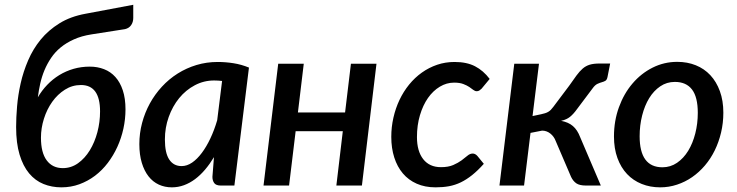

<svg xmlns="http://www.w3.org/2000/svg" viewBox="-20 -777 3086 804"><path d="M319 -421Q282.5 -421 251.8 -401.5Q221 -382 198.8 -350.8Q176.5 -319.5 164 -280Q151.5 -240.5 151.5 -200.5Q151.5 -137.5 175.8 -105.2Q200 -73 243 -73Q278 -73 306.8 -93.5Q335.5 -114 356 -147.5Q376.5 -181 387.8 -223.5Q399 -266 399 -310.5Q399 -421 319 -421ZM538 -757V-702Q538 -684.5 529.2 -671.8Q520.5 -659 503.5 -655L363 -633Q321.5 -626.5 289.8 -612.2Q258 -598 234.2 -578.5Q210.5 -559 194 -534.5Q177.5 -510 166.2 -483Q155 -456 148.5 -427Q142 -398 138.5 -369.5Q155 -398 177.8 -421.8Q200.5 -445.5 228.2 -462.5Q256 -479.5 288.2 -488.8Q320.5 -498 356 -498Q388.5 -498 416 -487.2Q443.5 -476.5 463.2 -454.5Q483 -432.5 494.2 -398.8Q505.5 -365 505.5 -319Q505.5 -278.5 496.8 -238.5Q488 -198.5 471.5 -162.2Q455 -126 431.5 -95Q408 -64 378 -41.2Q348 -18.5 312.5 -5.5Q277 7.5 237 7.5Q197 7.5 162.2 -6.5Q127.5 -20.5 102 -51Q76.5 -81.5 62 -129.5Q47.5 -177.5 47.5 -245Q47.5 -284.5 51.5 -331.8Q55.5 -379 66.5 -428Q77.5 -477 97.8 -524.2Q118 -571.5 150.2 -611Q182.5 -650.5 228.8 -679.2Q275 -708 338.5 -719.5Z M910 -438Q901.5 -439 893.2 -439.5Q885 -440 876.5 -440Q833.5 -440 795.8 -420Q758 -400 730.2 -366Q702.5 -332 686.5 -287.2Q670.5 -242.5 670.5 -193Q670.5 -136 688.8 -108.8Q707 -81.5 740.5 -81.5Q763 -81.5 784.5 -96.2Q806 -111 825.2 -136.8Q844.5 -162.5 861 -197.5Q877.5 -232.5 889.5 -273.5ZM876 -119Q858.5 -90 838.8 -66.8Q819 -43.5 797 -27Q775 -10.5 750.5 -1.5Q726 7.5 699.5 7.5Q670 7.5 645 -4Q620 -15.5 602 -38.5Q584 -61.5 573.8 -95.2Q563.5 -129 563.5 -173.5Q563.5 -219 575 -262.2Q586.5 -305.5 607.5 -343.8Q628.5 -382 658 -414Q687.5 -446 724 -469Q760.5 -492 802.8 -504.8Q845 -517.5 891.5 -517.5Q925 -517.5 958 -512.2Q991 -507 1022.5 -494L961.5 0H905Q884.5 0 877 -10.5Q869.5 -21 869.5 -36.5Z M1556.5 -510 1495.5 0H1388.5L1415.5 -227.5H1218L1190.5 0H1083.5L1145 -510H1252L1227.5 -306H1425L1449.5 -510Z M2006 -91Q1980.5 -62.5 1957 -43.8Q1933.5 -25 1909.8 -13.5Q1886 -2 1860.2 2.8Q1834.5 7.5 1804 7.5Q1759.5 7.5 1725 -7.8Q1690.5 -23 1667 -50.8Q1643.5 -78.5 1631 -117.5Q1618.5 -156.5 1618.5 -204Q1618.5 -245 1627.5 -284.5Q1636.5 -324 1653 -358.8Q1669.5 -393.5 1693.2 -422.8Q1717 -452 1746.5 -473Q1776 -494 1810.5 -505.8Q1845 -517.5 1883.5 -517.5Q1934.5 -517.5 1969.2 -499.5Q2004 -481.5 2030.5 -446.5L1996.5 -405.5Q1992.5 -401.5 1987.5 -398.2Q1982.5 -395 1976.5 -395Q1969 -395 1962 -400.5Q1955 -406 1945 -412.8Q1935 -419.5 1920 -425.2Q1905 -431 1881.5 -431Q1850 -431 1821.8 -414Q1793.5 -397 1772.2 -366.8Q1751 -336.5 1738.5 -294.5Q1726 -252.5 1726 -203Q1726 -144 1752.2 -110.5Q1778.5 -77 1826.5 -77Q1857.5 -77 1878 -86Q1898.5 -95 1912.8 -105.5Q1927 -116 1937.5 -125Q1948 -134 1959.5 -134Q1970 -134 1979 -124L2006 -91Z M2363.5 -418Q2381 -443 2394 -460.8Q2407 -478.5 2420 -489.8Q2433 -501 2449.2 -506Q2465.5 -511 2490 -511H2535L2524 -455Q2521.5 -442.5 2515.2 -438.8Q2509 -435 2500.5 -432.8Q2492 -430.5 2481.8 -425.8Q2471.5 -421 2461.5 -407L2396.5 -320.5Q2381.5 -299.5 2367 -287.8Q2352.5 -276 2329.5 -271Q2360 -265.5 2379 -249.2Q2398 -233 2409.5 -202.5L2496 0H2434.5Q2407 0 2393.5 -9.2Q2380 -18.5 2371.5 -36L2307 -186.5Q2300 -205.5 2284.5 -217.8Q2269 -230 2250 -230L2201.5 -220.5L2174.5 0H2071.5L2133.5 -510H2237L2210 -291L2245.5 -298.5Q2255 -300.5 2262.2 -302.8Q2269.5 -305 2275.5 -308.5Q2281.5 -312 2286.5 -317Q2291.5 -322 2297 -329.5Z M2754 -76.5Q2787.5 -76.5 2815 -95.2Q2842.5 -114 2861.8 -145.5Q2881 -177 2891.5 -218.2Q2902 -259.5 2902 -304.5Q2902 -370.5 2877.8 -402.2Q2853.5 -434 2806 -434Q2772 -434 2744.8 -415.5Q2717.5 -397 2698.5 -366Q2679.5 -335 2669 -293.5Q2658.5 -252 2658.5 -206.5Q2658.5 -76.5 2754 -76.5ZM2744.5 7.5Q2702.5 7.5 2667 -6.8Q2631.5 -21 2605.8 -48.2Q2580 -75.5 2565.5 -115.2Q2551 -155 2551 -205.5Q2551 -271 2571.8 -328Q2592.5 -385 2628.5 -427.2Q2664.5 -469.5 2712.8 -493.8Q2761 -518 2816 -518Q2858 -518 2893.5 -503.8Q2929 -489.5 2954.5 -462.2Q2980 -435 2994.5 -395.2Q3009 -355.5 3009 -305Q3009 -262 2999.5 -222Q2990 -182 2973 -147.2Q2956 -112.5 2931.8 -84Q2907.5 -55.5 2878.2 -35.2Q2849 -15 2815 -3.8Q2781 7.5 2744.5 7.5Z"/></svg>

Font: Lato SemiBold
Style: Italic
Weight: 600
Italic angle: -7°
Designer: Lukasz Dziedzic with Adam Twardoch and Botio Nikoltchev
Foundry: tyPoland Lukasz Dziedzic
Version: Version 2.015; 2015-08-06; http://www.latofonts.com/